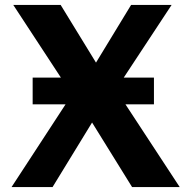

<svg xmlns="http://www.w3.org/2000/svg" viewBox="-20 -762 779 782"><path d="M113 -446V-337H247L27 0H194L355 -263L518 0H712L491 -337H607V-446H484L679 -742H514L371 -507L227 -742H34L228 -446Z"/></svg>

Font: Cheyenne Sans
Style: Bold
Weight: 700
Designer: The Public Sans project authors (U.S. Web Design System), Libre Franklin designed by Pablo Impallari and Rodrigo Fuenzal
Foundry: The Cheyenne Sans Project Authors
Version: Version 2.007